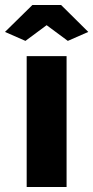

<svg xmlns="http://www.w3.org/2000/svg" viewBox="-52 -750 374 770"><path d="M135 -649 220 -586 302 -622 193 -730H78L-32 -622L50 -586ZM215 -525H55V0H215Z"/></svg>

Font: RT Raleway ExtraBold
Style: Regular
Weight: 400
Designer: Matt McInerney, Pablo Impallari, Rodrigo Fuenzalida — Edited by Milan Moffatt in April 2016
Foundry: Matt McInerney, Pablo Impallari, Rodrigo Fuenzalida — Edited by Milan Moffatt in April 2016
Version: Version 3.001